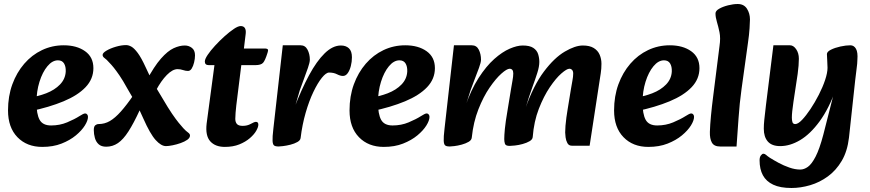

<svg xmlns="http://www.w3.org/2000/svg" viewBox="-20 -717 4343 958"><path d="M191 16Q114 16 67 -32.5Q20 -81 20 -166Q20 -237 41.5 -296Q63 -355 101 -399Q139 -443 189.5 -467Q240 -491 298 -491Q363 -491 404.5 -461.5Q446 -432 446 -377Q446 -323 407 -282Q368 -241 297 -211.5Q226 -182 131 -162L118 -229Q168 -235 210.5 -251.5Q253 -268 279.5 -295.5Q306 -323 308 -360Q309 -385 299.5 -400.5Q290 -416 269 -416Q241 -416 216.5 -386.5Q192 -357 177 -309Q162 -261 162 -206Q162 -148 177.5 -119.5Q193 -91 235 -91Q278 -91 315 -106.5Q352 -122 377 -138Q385 -143 392.5 -147Q400 -151 405 -151Q411 -151 415 -146Q419 -141 419 -134Q419 -116 403.5 -91Q388 -66 358.5 -41.5Q329 -17 287 -0.5Q245 16 191 16Z M510 15Q486 15 472.5 3Q459 -9 453.5 -28.5Q448 -48 448 -68Q448 -86 455.5 -92Q463 -98 472 -98Q502 -98 528 -113Q554 -128 583 -160.5Q612 -193 647 -244L709 -311Q749 -386 783 -424.5Q817 -463 846.5 -476.5Q876 -490 902 -490Q922 -490 937.5 -478Q953 -466 953 -441Q953 -424 948.5 -405.5Q944 -387 936.5 -375Q929 -363 918 -363Q906 -363 893 -367.5Q880 -372 866 -372Q841 -372 812.5 -343Q784 -314 759 -267L677 -167Q647 -102 621 -61.5Q595 -21 568.5 -3Q542 15 510 15ZM808 12Q784 12 756.5 -18.5Q729 -49 695 -126L658 -207L651 -214L615 -276Q593 -316 576.5 -340Q560 -364 548 -379Q536 -394 525 -405Q512 -420 502 -427Q492 -434 492 -443Q492 -453 511.5 -464.5Q531 -476 558.5 -484Q586 -492 609 -492Q622 -492 636 -484Q650 -476 667.5 -452.5Q685 -429 707 -381L740 -311L755 -286L791 -226Q819 -178 838.5 -149.5Q858 -121 871.5 -104.5Q885 -88 895 -77Q908 -63 918 -56Q928 -49 928 -41Q928 -29 914.5 -19.5Q901 -10 881 -3Q861 4 841 8Q821 12 808 12Z M1102 16Q1054 16 1029 -12Q1004 -40 1011 -100L1050 -392H1022Q1002 -392 1002 -410Q1002 -422 1016 -443Q1030 -464 1053 -489Q1076 -514 1100.5 -536Q1125 -558 1146.5 -572.5Q1168 -587 1181 -587Q1195 -587 1201.5 -577.5Q1208 -568 1206 -549L1197 -475H1299Q1314 -475 1316.5 -470Q1319 -465 1315 -454Q1303 -415 1292.5 -403.5Q1282 -392 1254 -392H1184L1159 -191Q1157 -172 1155.5 -155Q1154 -138 1154 -124Q1154 -108 1162 -98.5Q1170 -89 1191 -89Q1214 -89 1231.5 -99Q1249 -109 1257 -109Q1269 -109 1269 -95Q1269 -83 1258.5 -64.5Q1248 -46 1226.5 -27.5Q1205 -9 1174 3.5Q1143 16 1102 16Z M1480 -29 1447 -175Q1484 -271 1522 -341.5Q1560 -412 1600 -451Q1640 -490 1681 -490Q1706 -490 1721 -476Q1736 -462 1736 -431Q1736 -409 1730.5 -387.5Q1725 -366 1715 -352Q1705 -338 1691 -338Q1678 -338 1661.5 -346.5Q1645 -355 1622 -355Q1607 -355 1586 -329Q1565 -303 1543.5 -258Q1522 -213 1505 -154Q1488 -95 1480 -29ZM1369 14Q1356 14 1348.5 9.5Q1341 5 1340 -14Q1339 -33 1344 -75L1391 -491H1480Q1503 -491 1514.5 -469Q1526 -447 1526 -419Q1526 -406 1516.5 -378.5Q1507 -351 1495.5 -320.5Q1484 -290 1476 -267L1452 -185L1497 -191L1480 -29Q1479 -17 1464 -8.5Q1449 0 1429 5Q1409 10 1392 12Q1375 14 1369 14Z M1895 16Q1818 16 1771 -32.5Q1724 -81 1724 -166Q1724 -237 1745.5 -296Q1767 -355 1805 -399Q1843 -443 1893.5 -467Q1944 -491 2002 -491Q2067 -491 2108.5 -461.5Q2150 -432 2150 -377Q2150 -323 2111 -282Q2072 -241 2001 -211.5Q1930 -182 1835 -162L1822 -229Q1872 -235 1914.5 -251.5Q1957 -268 1983.5 -295.5Q2010 -323 2012 -360Q2013 -385 2003.5 -400.5Q1994 -416 1973 -416Q1945 -416 1920.5 -386.5Q1896 -357 1881 -309Q1866 -261 1866 -206Q1866 -148 1881.5 -119.5Q1897 -91 1939 -91Q1982 -91 2019 -106.5Q2056 -122 2081 -138Q2089 -143 2096.5 -147Q2104 -151 2109 -151Q2115 -151 2119 -146Q2123 -141 2123 -134Q2123 -116 2107.5 -91Q2092 -66 2062.5 -41.5Q2033 -17 1991 -0.5Q1949 16 1895 16Z M2833 10Q2818 10 2811 -3Q2804 -16 2802 -32Q2800 -48 2800 -56Q2800 -70 2801.5 -89.5Q2803 -109 2806 -130.5Q2809 -152 2812 -170L2829 -274Q2832 -294 2836 -314Q2840 -334 2840 -350Q2840 -362 2834.5 -368Q2829 -374 2821 -374Q2808 -374 2781 -350.5Q2754 -327 2723.5 -282Q2693 -237 2668.5 -174Q2644 -111 2638 -33L2601 -175Q2642 -291 2694 -360Q2746 -429 2798 -459.5Q2850 -490 2888 -490Q2922 -490 2942.5 -477.5Q2963 -465 2972 -444Q2981 -423 2981 -399Q2981 -374 2977.5 -351.5Q2974 -329 2970 -303L2922 10ZM2223 14Q2210 14 2202.5 9.5Q2195 5 2194 -14Q2193 -33 2198 -75L2245 -491H2334Q2358 -491 2369 -469Q2380 -447 2380 -419Q2380 -406 2370 -378.5Q2360 -351 2348 -320.5Q2336 -290 2328 -267L2302 -185L2351 -191L2334 -31Q2333 -18 2318.5 -9.5Q2304 -1 2284 4.5Q2264 10 2246.5 12Q2229 14 2223 14ZM2523 11Q2503 11 2499.5 0.5Q2496 -10 2496 -23Q2496 -41 2499 -73.5Q2502 -106 2513 -170L2530 -274Q2533 -294 2537 -314.5Q2541 -335 2541 -351Q2541 -363 2536 -368.5Q2531 -374 2523 -374Q2509 -374 2481.5 -349.5Q2454 -325 2423 -280Q2392 -235 2367 -171.5Q2342 -108 2334 -31L2300 -182Q2330 -269 2368 -328Q2406 -387 2446 -422.5Q2486 -458 2523 -474Q2560 -490 2588 -490Q2623 -490 2641 -478Q2659 -466 2665 -447Q2671 -428 2671 -408Q2671 -385 2661 -353.5Q2651 -322 2635.5 -279.5Q2620 -237 2603 -180L2652 -195L2638 -33Q2637 -21 2622.5 -12.5Q2608 -4 2588 1.5Q2568 7 2549.5 9Q2531 11 2523 11Z M3215 16Q3138 16 3091 -32.5Q3044 -81 3044 -166Q3044 -237 3065.5 -296Q3087 -355 3125 -399Q3163 -443 3213.5 -467Q3264 -491 3322 -491Q3387 -491 3428.5 -461.5Q3470 -432 3470 -377Q3470 -323 3431 -282Q3392 -241 3321 -211.5Q3250 -182 3155 -162L3142 -229Q3192 -235 3234.5 -251.5Q3277 -268 3303.5 -295.5Q3330 -323 3332 -360Q3333 -385 3323.5 -400.5Q3314 -416 3293 -416Q3265 -416 3240.5 -386.5Q3216 -357 3201 -309Q3186 -261 3186 -206Q3186 -148 3201.5 -119.5Q3217 -91 3259 -91Q3302 -91 3339 -106.5Q3376 -122 3401 -138Q3409 -143 3416.5 -147Q3424 -151 3429 -151Q3435 -151 3439 -146Q3443 -141 3443 -134Q3443 -116 3427.5 -91Q3412 -66 3382.5 -41.5Q3353 -17 3311 -0.5Q3269 16 3215 16Z M3573 14Q3543 14 3532 -5.5Q3521 -25 3522 -59Q3523 -93 3527.5 -140Q3532 -187 3538 -233L3570 -487Q3576 -527 3570 -556Q3564 -585 3557 -608Q3550 -631 3550 -650Q3550 -663 3568.5 -673.5Q3587 -684 3613 -690.5Q3639 -697 3661 -697Q3692 -697 3707 -673.5Q3722 -650 3722 -620Q3722 -608 3720 -576Q3718 -544 3712 -503L3680 -273Q3670 -201 3665 -127Q3660 -53 3655 14Z M3929 221Q3873 221 3838 204.5Q3803 188 3786.5 157.5Q3770 127 3770 83Q3770 67 3776.5 58.5Q3783 50 3789 50Q3796 50 3802.5 56Q3809 62 3821 70Q3840 82 3865 95.5Q3890 109 3918.5 119Q3947 129 3973 129Q3992 129 4011 115.5Q4030 102 4049.5 64.5Q4069 27 4088 -45L4146 -273H4151Q4116 -175 4069.5 -111.5Q4023 -48 3972.5 -18Q3922 12 3873 12Q3831 12 3811 -11Q3791 -34 3791 -75Q3791 -95 3793.5 -119Q3796 -143 3802 -194L3839 -491H3922Q3939 -491 3952.5 -471.5Q3966 -452 3966 -424Q3966 -408 3964.5 -389.5Q3963 -371 3960 -348Q3957 -325 3952 -295L3939 -209Q3935 -181 3933 -162.5Q3931 -144 3931 -130Q3931 -117 3934 -107.5Q3937 -98 3948 -98Q3962 -98 3982 -119Q4002 -140 4024 -173Q4046 -206 4065.5 -244Q4085 -282 4097 -318Q4109 -354 4109 -379Q4109 -396 4107.5 -415.5Q4106 -435 4106 -447Q4106 -459 4126 -469Q4146 -479 4173.5 -485Q4201 -491 4223 -491Q4241 -491 4251 -473.5Q4261 -456 4258 -419Q4258 -402 4254 -373.5Q4250 -345 4247 -316L4216 -30Q4208 38 4180 85.5Q4152 133 4111 163Q4070 193 4022.5 207Q3975 221 3929 221Z"/></svg>

Font: Alkatra SemiBold
Style: Regular
Weight: 600
Designer: Suman Bhandary
Version: Version 1.100;gftools[0.9.22]